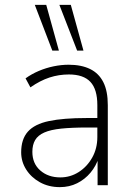

<svg xmlns="http://www.w3.org/2000/svg" viewBox="-20 -761 548 789"><path d="M226 8Q180 8 144 -12Q108 -32 87.5 -64.5Q67 -97 67 -135Q67 -189 94.5 -220Q122 -251 181 -263.5Q240 -276 336 -276H390V-237H338Q275 -237 231.5 -232.5Q188 -228 162 -216.5Q136 -205 124.5 -185.5Q113 -166 113 -137Q113 -89 145.5 -60.5Q178 -32 228 -32Q269 -32 303.5 -54Q338 -76 359 -113.5Q380 -151 380 -198V-329Q380 -394 351.5 -424.5Q323 -455 263 -455Q222 -455 183.5 -442.5Q145 -430 105 -402L85 -439Q110 -457 139.5 -469.5Q169 -482 200.5 -488.5Q232 -495 262 -495Q314 -495 350 -477.5Q386 -460 404.5 -423.5Q423 -387 423 -329V0H381V-114H386Q375 -79 352 -51.5Q329 -24 297 -8Q265 8 226 8ZM297 -553 224 -741H271L323 -553ZM195 -553 123 -741H170L222 -553Z"/></svg>

Font: Nunito Sans 10pt SemiCondensed ExtraLight
Style: Regular
Weight: 250
Width: 4
Designer: Vernon Adams
Foundry: Vernon Adams
Version: Version 3.101;gftools[0.9.27]